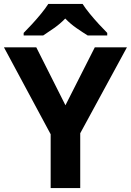

<svg xmlns="http://www.w3.org/2000/svg" viewBox="-20 -954 664 974"><path d="M312 -420 461 -714H624L387 -278V0H237V-273L0 -714H164ZM399 -934Q413 -912 435.5 -884.5Q458 -857 482 -831Q506 -805 524 -787V-774H425Q399 -790 368 -811.5Q337 -833 311 -860Q285 -833 255 -812Q225 -791 199 -774H100V-787Q119 -806 142.5 -831.5Q166 -857 188.5 -884.5Q211 -912 225 -934Z"/></svg>

Font: Noto Sans Adlam Unjoined
Style: Regular
Weight: 400
Designer: Mark Jamra, Neil Patel
Foundry: JamraPatel LLC
Version: Version 3.001